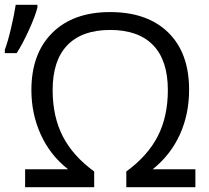

<svg xmlns="http://www.w3.org/2000/svg" viewBox="-34 -775 867 795"><path d="M422 -651Q306 -651 245 -588Q184 -525 184 -402Q184 -292 226 -210.5Q268 -129 356 -65V0H70V-74H248Q174 -132 135 -217.5Q96 -303 96 -402Q96 -553 182.5 -639Q269 -725 422 -725Q576 -725 662.5 -640.5Q749 -556 749 -403Q749 -302 710.5 -217.5Q672 -133 598 -74H775V0H489V-65Q578 -130 619.5 -211.5Q661 -293 661 -402Q661 -525 600 -588Q539 -651 422 -651ZM-14 -569Q-1 -604 12 -659.5Q25 -715 31 -755H121V-744Q112 -708 85.5 -650Q59 -592 35 -555H-14Z"/></svg>

Font: Stephens Clock
Style: Regular
Weight: 400
Designer: Peter Wiegel (catfonts.de) with slight modifications by DT1.org
Version: Version 0.9.1